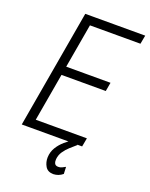

<svg xmlns="http://www.w3.org/2000/svg" viewBox="-166 -797 848 1086"><g transform="rotate(20 257.5 -254.0)"><path d="M403.3 -52.2 393.6 0H69.8L79.1 -52.2ZM210 -710.9 86.4 0H30.3L153.8 -710.9ZM421.4 -393.1 412.1 -340.3H128.9L138.7 -393.1ZM514.6 -710.9 504.9 -658.7H184.1L193.4 -710.9ZM339.4 -19.5 366.2 1.5Q348.1 17.1 329.3 33.9Q310.5 50.8 296.4 71.5Q282.2 92.3 279.8 117.7Q278.3 131.8 283.4 143.1Q288.6 154.3 304.7 154.8Q316.4 155.3 327.4 150.1Q338.4 145 347.7 139.6L349.6 181.6Q337.4 191.9 323.2 197.3Q309.1 202.6 293.5 203.1Q259.3 202.6 244.9 178.2Q230.5 153.8 231.4 123.5Q232.9 90.8 249 64.5Q265.1 38.1 289.6 17.1Q314 -3.9 339.4 -19.5Z"/></g></svg>

Font: Roboto Condensed Light
Style: Italic
Weight: 300
Italic angle: -12°
Designer: Christian Robertson
Foundry: Google
Version: Version 3.0; 2020